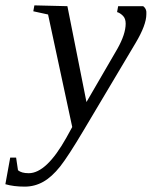

<svg xmlns="http://www.w3.org/2000/svg" viewBox="-103 -479 566 715"><path d="M25 -459 148 -456 219 -99 334 -297Q365 -352 365 -391Q365 -410 355 -420Q344 -431 333 -434L337 -456H430Q444 -446 442 -426Q442 -386 402 -319L208 7Q151 103 121 141Q90 180 58 198Q26 216 -11 216Q-52 216 -83 207L-65 108H-43L-36 155Q-23 166 4 166Q70 166 144 34L166 -6L76 -425L21 -437Z"/></svg>

Font: Libra Serif Modern
Style: Italic
Weight: 400
Italic angle: -12°
Designer: Stefan Peev, Context Ltd
Foundry: Stefan Peev, Context Ltd
Version: Version 1.000